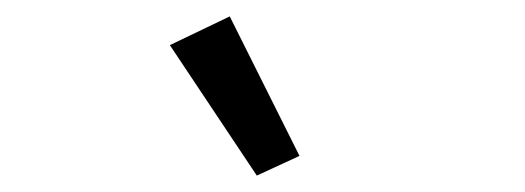

<svg xmlns="http://www.w3.org/2000/svg" viewBox="-20 -799 640 234"><path d="M187 -744 260 -779 345 -609 293 -585Z"/></svg>

Font: IBM Plox Mono
Style: Regular
Weight: 400
Monospace: yes
Designer: Mike Abbink, Paul van der Laan, Pieter van Rosmalen
Foundry: Bold Monday
Version: Version 2.1